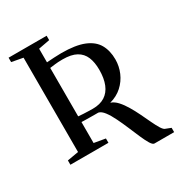

<svg xmlns="http://www.w3.org/2000/svg" viewBox="-204 -878 1074 1154"><g transform="rotate(-30 333.0 -300.5)"><path d="M529.5 142Q518 142 504.2 119.5Q490.5 97 474.8 60.8Q459 24.5 441.8 -16.5Q424.5 -57.5 406.2 -95Q388 -132.5 368.8 -158Q349.5 -183.5 330 -187.5Q319.5 -187.5 303.2 -187.5Q287 -187.5 269.8 -187.8Q252.5 -188 237.5 -188.2Q222.5 -188.5 214 -189V-43.5L292 -30V0H28V-30L106 -43.5V-698L28 -712.5V-743H292V-712.5L214 -698V-603.5Q239.5 -605 264.8 -606.8Q290 -608.5 315 -608.5Q414 -608.5 471.8 -585Q529.5 -561.5 554.2 -517.8Q579 -474 579 -413.5Q579 -366.5 560.5 -323.2Q542 -280 507 -248.2Q472 -216.5 422 -203Q446 -195.5 467.5 -172Q489 -148.5 508.2 -116Q527.5 -83.5 544.5 -48.2Q561.5 -13 576.2 18.5Q591 50 604 71.2Q617 92.5 627.5 97L666 112V142ZM313.5 -224Q364 -224 397.2 -245.2Q430.5 -266.5 447.2 -307.5Q464 -348.5 464 -408Q464 -459.5 448.8 -496.2Q433.5 -533 398.5 -552.5Q363.5 -572 303.5 -572Q271.5 -572 249.5 -569Q227.5 -566 214 -564.5V-228.5Q228.5 -227 248 -226Q267.5 -225 285.5 -224.5Q303.5 -224 313.5 -224Z"/></g></svg>

Font: Merriweather 96pt
Style: Regular
Weight: 400
Version: Version 2.100